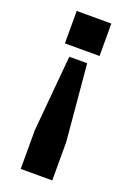

<svg xmlns="http://www.w3.org/2000/svg" viewBox="-139 -752 558 818"><g transform="rotate(20 139.5 -343.0)"><path d="M61 -700H218V-553H61ZM98 -506H179L210 -160.5V14H67V-160.5Z"/></g></svg>

Font: Tourney Condensed Black
Style: Regular
Weight: 900
Width: 3
Designer: Tyler Finck
Foundry: Etcetera Type Co
Version: Version 1.010; ttfautohint (v1.8.3)